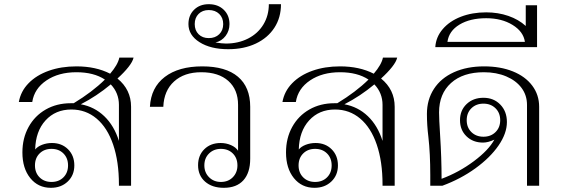

<svg xmlns="http://www.w3.org/2000/svg" viewBox="-20 -887 2679 917"><path d="M606 -377V0H548V-6Q548 -115 520.5 -196Q493 -277 441.5 -320.5Q390 -364 321 -364Q245 -364 197.5 -312Q150 -260 148 -173Q159 -187 181 -195.5Q203 -204 228 -204Q275 -204 305 -174Q335 -144 335 -97Q335 -50 303.5 -20Q272 10 223 10Q162 10 124.5 -36.5Q87 -83 87 -159Q87 -227 116.5 -280.5Q146 -334 198.5 -364Q251 -394 318 -394H332Q421 -448 481 -507Q428 -542 345 -542Q260 -542 202 -503Q144 -464 134 -400H70Q79 -451 116.5 -489.5Q154 -528 213 -549Q272 -570 345 -570Q438 -570 506 -535Q543 -578 550 -612H618Q614 -593 593.5 -567Q573 -541 541 -512Q606 -459 606 -377ZM548 -386Q548 -443 509 -484Q442 -428 366 -389Q431 -377 478 -332Q525 -287 548 -214ZM147 -97Q147 -62 169 -40Q191 -18 226 -18Q261 -18 283 -40Q305 -62 305 -97Q305 -132 283 -154Q261 -176 226 -176Q191 -176 169 -154Q147 -132 147 -97Z M926 -98Q926 -145 956 -174.5Q986 -204 1034 -204Q1060 -204 1083 -194Q1106 -184 1117 -167V-386Q1117 -459 1070.5 -500.5Q1024 -542 941 -542Q860 -542 811.5 -498Q763 -454 760 -377H696Q701 -469 767 -519.5Q833 -570 946 -570Q1058 -570 1116.5 -520.5Q1175 -471 1175 -377V-129Q1175 -62 1142.5 -26Q1110 10 1049 10Q993 10 959.5 -19.5Q926 -49 926 -98ZM1114 -97Q1114 -132 1092 -154Q1070 -176 1035 -176Q1001 -176 978.5 -154Q956 -132 956 -97Q956 -63 978.5 -40.5Q1001 -18 1035 -18Q1070 -18 1092 -40.5Q1114 -63 1114 -97Z M880 -772Q880 -814 907 -840.5Q934 -867 977 -867Q1021 -867 1048.5 -840.5Q1076 -814 1076 -772Q1076 -740 1057.5 -715.5Q1039 -691 1009 -684Q1041 -679 1059 -679Q1118 -679 1165 -703Q1212 -727 1238 -770Q1264 -813 1264 -867H1322Q1322 -803 1290.5 -754.5Q1259 -706 1202 -679Q1145 -652 1070 -652Q986 -652 933 -685.5Q880 -719 880 -772ZM1046 -772Q1046 -802 1027 -820.5Q1008 -839 977 -839Q947 -839 928.5 -820.5Q910 -802 910 -772Q910 -742 928.5 -723.5Q947 -705 977 -705Q1008 -705 1027 -723.5Q1046 -742 1046 -772Z M1865 -377V0H1807V-6Q1807 -115 1779.5 -196Q1752 -277 1700.5 -320.5Q1649 -364 1580 -364Q1504 -364 1456.5 -312Q1409 -260 1407 -173Q1418 -187 1440 -195.5Q1462 -204 1487 -204Q1534 -204 1564 -174Q1594 -144 1594 -97Q1594 -50 1562.5 -20Q1531 10 1482 10Q1421 10 1383.5 -36.5Q1346 -83 1346 -159Q1346 -227 1375.5 -280.5Q1405 -334 1457.5 -364Q1510 -394 1577 -394H1591Q1680 -448 1740 -507Q1687 -542 1604 -542Q1519 -542 1461 -503Q1403 -464 1393 -400H1329Q1338 -451 1375.5 -489.5Q1413 -528 1472 -549Q1531 -570 1604 -570Q1697 -570 1765 -535Q1802 -578 1809 -612H1877Q1873 -593 1852.5 -567Q1832 -541 1800 -512Q1865 -459 1865 -377ZM1807 -386Q1807 -443 1768 -484Q1701 -428 1625 -389Q1690 -377 1737 -332Q1784 -287 1807 -214ZM1406 -97Q1406 -62 1428 -40Q1450 -18 1485 -18Q1520 -18 1542 -40Q1564 -62 1564 -97Q1564 -132 1542 -154Q1520 -176 1485 -176Q1450 -176 1428 -154Q1406 -132 1406 -97Z M2035 -50Q2035 -154 2026 -233Q2019 -289 2019 -343Q2019 -411 2052.5 -462.5Q2086 -514 2148 -542Q2210 -570 2292 -570Q2370 -570 2429.5 -546Q2489 -522 2522 -478Q2555 -434 2555 -377V0H2497V-386Q2497 -432 2471 -467Q2445 -502 2398 -522Q2351 -542 2291 -542Q2191 -542 2134 -490.5Q2077 -439 2077 -350Q2077 -320 2082 -241Q2089 -132 2089 -33Q2172 -64 2243 -117Q2314 -170 2341 -220Q2311 -206 2287 -206Q2239 -206 2208 -236Q2177 -266 2177 -313Q2177 -360 2208.5 -390Q2240 -420 2289 -420Q2338 -420 2369.5 -387.5Q2401 -355 2401 -304Q2401 -250 2361 -192Q2321 -134 2250.5 -83Q2180 -32 2093 0H2035ZM2369 -313Q2369 -348 2346.5 -370Q2324 -392 2289 -392Q2254 -392 2231.5 -370Q2209 -348 2209 -313Q2209 -278 2231.5 -256Q2254 -234 2289 -234Q2324 -234 2346.5 -256Q2369 -278 2369 -313Z M2545 -862V-662H2059Q2062 -710 2094.5 -748Q2127 -786 2181 -807Q2235 -828 2302 -828Q2359 -828 2408 -811Q2457 -794 2491 -763V-862ZM2487 -687Q2480 -736 2428 -768Q2376 -800 2302 -800Q2225 -800 2174.5 -769.5Q2124 -739 2117 -687Z"/></svg>

Font: Fahkwang ExtraLight
Style: Regular
Weight: 275
Designer: Suppakit Chalermlarp | Katatrad Co.,Ltd.
Foundry: Cadson Demak Co.,Ltd.
Version: Version 1.000; ttfautohint (v1.6)